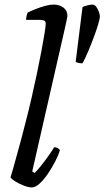

<svg xmlns="http://www.w3.org/2000/svg" viewBox="-20 -820 457 840"><path d="M119 0Q105 0 84 -8Q63 -16 46.5 -26.5Q30 -37 26 -44Q30 -56 37 -81Q44 -106 53.5 -140.5Q63 -175 73.5 -213.5Q84 -252 93 -289Q106 -339 118.5 -393.5Q131 -448 142 -500.5Q153 -553 161.5 -598Q170 -643 175 -674.5Q180 -706 180 -716Q180 -726 174 -729.5Q168 -733 157 -733H94Q94 -741 96.5 -751Q99 -761 101 -765Q117 -773 137.5 -781Q158 -789 178.5 -794.5Q199 -800 214 -800Q241 -800 258 -786.5Q275 -773 275 -750Q275 -748 271 -728.5Q267 -709 262 -688L121 -70L131 -63Q142 -73 158 -93Q174 -113 190.5 -136Q207 -159 217 -176Q225 -176 232.5 -172Q240 -168 242 -163Q236 -142 222 -114.5Q208 -87 190 -60.5Q172 -34 153.5 -17Q135 0 119 0ZM341 -543Q329 -543 322 -545Q315 -547 311 -549L341 -789Q349 -793 362.5 -796.5Q376 -800 384 -800Q394 -800 401 -790.5Q408 -781 412.5 -768.5Q417 -756 417 -749Q417 -739 409.5 -713.5Q402 -688 390 -656Q378 -624 365 -593.5Q352 -563 341 -543Z"/></svg>

Font: Texturina Medium 12pt
Style: Italic
Weight: 400
Italic angle: -11°
Version: Version 1.002